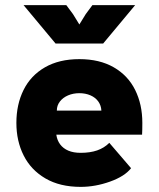

<svg xmlns="http://www.w3.org/2000/svg" viewBox="-20 -713 620 750"><path d="M295 17Q214 17 157.5 -16Q101 -49 72.5 -105.5Q44 -162 44 -233Q44 -305 72 -361.5Q100 -418 155.5 -450Q211 -482 290 -482Q369 -482 424.5 -450Q480 -418 508 -361.5Q536 -305 536 -233Q536 -204 535 -187H200Q203 -165 215 -149Q227 -133 247 -124.5Q267 -116 295 -116Q332 -116 359.5 -125.5Q387 -135 407 -155L492 -56Q467 -24 409.5 -3.5Q352 17 295 17ZM290 -349Q266 -349 246 -340.5Q226 -332 214 -316.5Q202 -301 202 -281H376Q375 -301 364 -316.5Q353 -332 333.5 -340.5Q314 -349 290 -349ZM383 -543 508 -693H341L315 -658L267 -580H313L265 -658L239 -693H72L197 -543Z"/></svg>

Font: Kreadon
Style: Regular
Weight: 400
Designer: kohakuno
Foundry: StudioGnu
Version: Version 1.000;Glyphs 3.1.2 (3151)